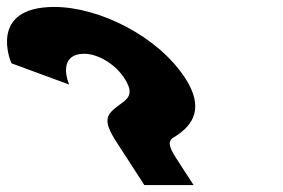

<svg xmlns="http://www.w3.org/2000/svg" viewBox="-197 -527 805 547"><path d="M-0.2 -286.2C-14.5 -322.8 -17.8 -373.8 43.4 -373.8C81.6 -373.8 131 -344.9 157.4 -304.1C196.5 -243.7 149.7 -241.2 119.3 -208C97 -183.4 115.1 -152.8 139.4 -115.4L214.2 0.2H354.5L308.8 -70.3C290.6 -98.4 276.1 -122.2 296.7 -134.9C355.7 -169.8 384.8 -220.8 330.8 -304.1C253.2 -423.9 85.3 -507.2 -42.2 -507.2C-231.7 -507.2 -167 -350.8 -164.2 -346.6Z"/></svg>

Font: Hussar
Style: BdOpOblSeven
Weight: 700
Foundry: Cannot Into Space Fonts
Version: Version 2.00